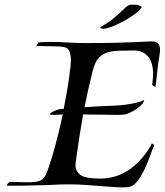

<svg xmlns="http://www.w3.org/2000/svg" viewBox="-20 -815 711 829"><path d="M509 -6Q485 -6 447.5 -9Q410 -12 357 -16Q317 -19 284 -19Q262 -19 239.5 -18.5Q217 -18 189 -16Q175 -16 146 -15Q117 -14 82 -13.5Q47 -13 14 -13H13Q10 -13 10 -15Q10 -19 15.5 -24.5Q21 -30 25 -30Q49 -29 68 -28.5Q87 -28 102 -28Q138 -28 154.5 -35.5Q171 -43 181 -67.5Q191 -92 206 -142Q219 -186 230.5 -232Q242 -278 251 -321Q244 -320 235 -320Q226 -320 219 -319H208Q196 -319 196 -322Q196 -327 210 -333.5Q224 -340 232 -342Q235 -344 241.5 -344Q248 -344 255 -345Q266 -400 273 -444Q280 -488 282 -511Q284 -520 285 -532.5Q286 -545 286 -558Q286 -577 280 -593Q274 -609 255 -612Q247 -614 229 -614.5Q211 -615 191.5 -615.5Q172 -616 158 -616H136L146 -632L165 -633Q173 -634 181.5 -634Q190 -634 198 -634Q237 -634 273.5 -631.5Q310 -629 344 -629Q421 -629 485 -630.5Q549 -632 624 -636Q650 -638 660.5 -629.5Q671 -621 671 -600Q671 -589 668 -572Q662 -539 660 -516Q658 -493 654 -459Q653 -456 652 -447.5Q651 -439 651 -439L637 -448Q637 -448 638 -456Q639 -464 639 -466Q640 -474 640.5 -481Q641 -488 641 -495Q641 -546 618.5 -571.5Q596 -597 560 -597Q527 -596 498.5 -596Q470 -596 446.5 -589.5Q423 -583 406 -564.5Q389 -546 380 -508Q358 -420 345 -352Q374 -354 407 -356Q440 -358 477 -359Q500 -360 525.5 -363.5Q551 -367 571 -372Q591 -377 597 -381Q602 -384 602.5 -382Q603 -380 600 -375Q592 -360 573 -347Q554 -334 540 -328Q528 -322 516 -320.5Q504 -319 490 -319Q436 -319 401 -320Q366 -321 339 -321Q331 -276 323.5 -229Q316 -182 308 -123Q307 -118 306.5 -112.5Q306 -107 306 -102Q306 -76 327 -60Q348 -44 412 -44Q487 -44 545 -87.5Q603 -131 636 -196L646 -189Q641 -178 632.5 -154Q624 -130 612 -101.5Q600 -73 585 -49Q570 -25 552 -13Q541 -6 509 -6ZM426 -691Q421 -691 416.5 -692.5Q412 -694 412 -696Q412 -697 420 -702Q448 -717 470.5 -736Q493 -755 509.5 -771Q526 -787 533 -791Q538 -794 544 -794.5Q550 -795 556 -795Q572 -795 583 -790.5Q594 -786 591 -782Q581 -768 560.5 -753Q540 -738 515.5 -724.5Q491 -711 468.5 -702Q446 -693 431 -691Z"/></svg>

Font: Kings
Style: Regular
Weight: 400
Designer: Robert E. Leuschke
Foundry: Robert E. Leuschke
Version: Version 1.010; ttfautohint (v1.8.3)